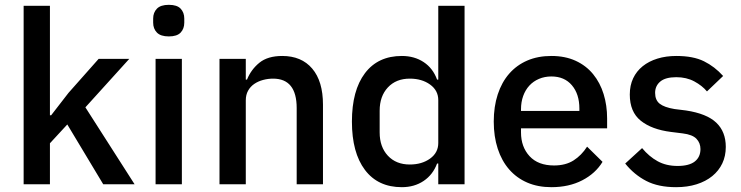

<svg xmlns="http://www.w3.org/2000/svg" viewBox="-20 -764 3074 796"><path d="M78 -740H187V-286H192L264 -379L389 -520H516L334 -319L538 0H408L259 -248L187 -170V0H78Z M680 -613Q646 -613 630.5 -629Q615 -645 615 -670V-687Q615 -712 630.5 -728Q646 -744 680 -744Q714 -744 729 -728Q744 -712 744 -687V-670Q744 -645 729 -629Q714 -613 680 -613ZM625 -520H734V0H625Z M890 0V-520H999V-434H1004Q1021 -476 1055.5 -504Q1090 -532 1150 -532Q1230 -532 1274.5 -479.5Q1319 -427 1319 -330V0H1210V-316Q1210 -438 1112 -438Q1091 -438 1070.5 -432.5Q1050 -427 1034 -416Q1018 -405 1008.5 -388Q999 -371 999 -348V0Z M1797 -86H1792Q1775 -40 1736.5 -14Q1698 12 1646 12Q1547 12 1493 -59.5Q1439 -131 1439 -260Q1439 -389 1493 -460.5Q1547 -532 1646 -532Q1698 -532 1736.5 -506.5Q1775 -481 1792 -434H1797V-740H1906V0H1797ZM1679 -82Q1729 -82 1763 -106.5Q1797 -131 1797 -171V-349Q1797 -389 1763 -413.5Q1729 -438 1679 -438Q1622 -438 1588 -401.5Q1554 -365 1554 -305V-215Q1554 -155 1588 -118.5Q1622 -82 1679 -82Z M2266 12Q2210 12 2166 -7Q2122 -26 2091 -61.5Q2060 -97 2043.5 -147.5Q2027 -198 2027 -260Q2027 -322 2043.5 -372.5Q2060 -423 2091 -458.5Q2122 -494 2166 -513Q2210 -532 2266 -532Q2323 -532 2366.5 -512Q2410 -492 2439 -456.5Q2468 -421 2482.5 -374Q2497 -327 2497 -273V-232H2140V-215Q2140 -155 2175.5 -116.5Q2211 -78 2277 -78Q2325 -78 2358 -99Q2391 -120 2414 -156L2478 -93Q2449 -45 2394 -16.5Q2339 12 2266 12ZM2266 -447Q2238 -447 2214.5 -437Q2191 -427 2174.5 -409Q2158 -391 2149 -366Q2140 -341 2140 -311V-304H2382V-314Q2382 -374 2351 -410.5Q2320 -447 2266 -447Z M2783 12Q2709 12 2659 -14Q2609 -40 2572 -86L2642 -150Q2671 -115 2706.5 -95.5Q2742 -76 2789 -76Q2837 -76 2860.5 -94.5Q2884 -113 2884 -146Q2884 -171 2867.5 -188.5Q2851 -206 2810 -211L2762 -217Q2682 -227 2636.5 -263.5Q2591 -300 2591 -372Q2591 -410 2605 -439.5Q2619 -469 2644.5 -489.5Q2670 -510 2705.5 -521Q2741 -532 2784 -532Q2854 -532 2898.5 -510Q2943 -488 2978 -449L2911 -385Q2891 -409 2858.5 -426.5Q2826 -444 2784 -444Q2739 -444 2717.5 -426Q2696 -408 2696 -379Q2696 -349 2715 -334Q2734 -319 2776 -312L2824 -306Q2910 -293 2949.5 -255.5Q2989 -218 2989 -155Q2989 -117 2974.5 -86.5Q2960 -56 2933 -34Q2906 -12 2868 0Q2830 12 2783 12Z"/></svg>

Font: IBM Plex Sans Hebrew Medium
Style: Regular
Weight: 500
Designer: Mike Abbink, Paul van der Laan, Pieter van Rosmalen, Yanek Iontef
Foundry: Bold Monday
Version: Version 1.2